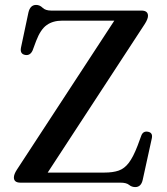

<svg xmlns="http://www.w3.org/2000/svg" viewBox="-20 -743 678 781"><path d="M569 -645.5 174 -41H404.5Q439.5 -41 463 -49.2Q486.5 -57.5 504.2 -81Q522 -104.5 539.5 -150L555 -192Q562.5 -211 582.5 -207Q602.5 -203 597.5 -180L560.5 -11.5Q554 18 530 18Q516 18 505 9Q494 0 470 0H63.5Q36.5 0 36.5 -21Q36.5 -34 48.5 -52.5L445 -659H233Q195.5 -659 170.2 -641.2Q145 -623.5 127 -576.5L112.5 -537.5Q102.5 -516 82.5 -519.5Q60 -523.5 65.5 -550L95.5 -691.5Q102.5 -723 127 -723Q141.5 -723 153.2 -711.5Q165 -700 187.5 -700H555Q582 -700 582 -678.5Q582 -666 569 -645.5Z"/></svg>

Font: Fraunces 9pt
Style: Regular
Weight: 400
Version: Version 1.000;[b76b70a41]